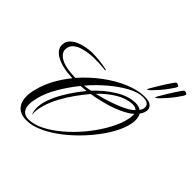

<svg xmlns="http://www.w3.org/2000/svg" viewBox="-199 -940 1146 1146"><g transform="rotate(45 374.0 -366.5)"><path d="M633 -611Q629 -609 629 -611Q628 -612 636.5 -627Q645 -642 658 -663.5Q671 -685 685 -707Q699 -729 710 -744.5Q721 -760 724 -762Q729 -764 737 -761.5Q745 -759 748 -754Q750 -750 740.5 -735Q731 -720 716 -700Q701 -680 684 -660.5Q667 -641 653 -627Q639 -613 633 -611ZM565 -611Q561 -609 561 -611Q560 -612 568.5 -627Q577 -642 590 -663.5Q603 -685 617 -707Q631 -729 642 -744.5Q653 -760 656 -762Q661 -764 669 -761.5Q677 -759 680 -754Q682 -750 672.5 -735Q663 -720 648 -700Q633 -680 616 -660.5Q599 -641 585 -627Q571 -613 565 -611ZM183 30Q132 30 106.5 2.5Q81 -25 81 -73Q81 -101 90 -135Q104 -191 132.5 -243.5Q161 -296 199 -342Q113 -345 63.5 -371.5Q14 -398 14 -438Q14 -465 30 -483Q46 -501 70.5 -512Q95 -523 122.5 -528Q150 -533 173 -534Q201 -534 233 -531Q265 -528 302 -520Q307 -519 305.5 -516Q304 -513 299 -514Q278 -517 252.5 -518Q227 -519 206 -519Q188 -519 161 -515.5Q134 -512 108 -503.5Q82 -495 64.5 -478Q47 -461 47 -433Q47 -402 86 -380Q125 -358 210 -356Q265 -419 330.5 -467.5Q396 -516 462 -543Q528 -570 584 -570Q619 -570 635 -557.5Q651 -545 651 -525Q651 -502 632 -477Q643 -458 643 -432Q643 -406 633 -373Q617 -322 581 -266.5Q545 -211 496.5 -158Q448 -105 393.5 -62.5Q339 -20 284.5 5Q230 30 183 30ZM279 -360Q291 -362 304 -363.5Q317 -365 330 -368Q385 -427 448 -465.5Q511 -504 569 -505Q599 -505 616 -492Q629 -509 629 -527Q629 -542 616.5 -551.5Q604 -561 576 -561Q536 -561 485 -533.5Q434 -506 380.5 -461Q327 -416 279 -360ZM363 -375Q415 -387 468.5 -405.5Q522 -424 562 -446Q583 -457 600 -474Q588 -487 563 -487Q511 -485 460 -454Q409 -423 363 -375ZM187 17Q231 17 281 -8Q331 -33 381 -75Q431 -117 475 -169Q519 -221 552 -276.5Q585 -332 601 -382Q606 -399 608.5 -413Q611 -427 611 -437Q611 -442 611 -445.5Q611 -449 610 -453Q601 -444 586 -434Q537 -403 471.5 -383Q406 -363 343 -353Q315 -320 285 -278.5Q255 -237 230.5 -191.5Q206 -146 192.5 -101Q179 -56 183 -17Q173 -38 173 -67Q173 -103 188 -143.5Q203 -184 225.5 -223Q248 -262 271.5 -294.5Q295 -327 313 -348Q301 -347 289 -346Q277 -345 266 -344Q220 -287 184.5 -226.5Q149 -166 135 -110Q126 -76 126 -50Q126 -19 141 -1Q156 17 187 17Z"/></g></svg>

Font: Luxurious Script
Style: Regular
Weight: 400
Designer: Robert E. Leuschke
Foundry: Robert E. Leuschke
Version: Version 1.010; ttfautohint (v1.8.3)